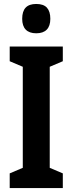

<svg xmlns="http://www.w3.org/2000/svg" viewBox="-20 -949 366 969"><path d="M297 0H29V-74L95 -102V-612L29 -640V-714H297V-640L231 -612V-102L297 -74ZM163 -929Q200 -929 217 -910Q234 -891 234 -854Q234 -818 216 -799.5Q198 -781 163 -781Q128 -781 110 -799.5Q92 -818 92 -854Q92 -892 109.5 -910.5Q127 -929 163 -929Z"/></svg>

Font: Noto Sans Khmer ExtraCondensed
Style: Bold
Weight: 700
Width: 2
Designer: Danh Hong and the Monotype Design Team
Foundry: Monotype Imaging Inc.
Version: Version 2.004